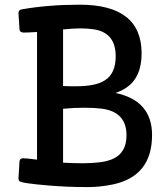

<svg xmlns="http://www.w3.org/2000/svg" viewBox="-20 -779 707 807"><path d="M465.3 -388.2Q619.1 -356.4 619.1 -211.4Q619.1 -39.1 455.1 -3.9Q401.4 7.3 350.6 7.3Q299.8 7.3 262.2 5.6Q224.6 3.9 188.5 1Q66.9 -8.8 60.5 -18.6Q58.1 -22.5 57.6 -28.3L62 -100.1Q63 -113.8 77.6 -113.8Q92.3 -113.8 135.7 -107.9V-644.5Q96.7 -642.1 79.8 -642.1Q63 -642.1 62 -655.8L57.6 -724.1Q58.6 -737.3 69.3 -739.3Q182.1 -759.3 314.9 -759.3Q575.2 -759.3 575.2 -554.7Q575.2 -454.1 511.7 -411.1Q491.2 -397 465.3 -388.2ZM245.1 -95.2Q289.1 -92.8 327.1 -92.8Q365.2 -92.8 399.7 -96.9Q434.1 -101.1 459 -113.3Q511.7 -139.6 511.7 -210.4Q511.7 -309.1 407.2 -322.3Q376.5 -326.2 333.3 -326.2Q290 -326.2 245.1 -321.8ZM376.5 -655.3Q349.6 -659.7 318.8 -659.7Q288.1 -659.7 245.1 -655.3V-417.5Q259.3 -416.5 273.4 -416.5H302.2Q382.3 -416.5 420.9 -441.4Q466.3 -470.2 466.3 -542.5Q466.3 -640.6 376.5 -655.3Z"/></svg>

Font: Wellfleet
Style: Regular
Weight: 400
Designer: Riccardo De Franceschi
Foundry: Riccardo De Franceschi
Version: Version 1.002